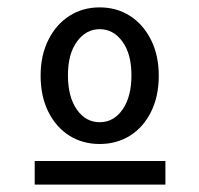

<svg xmlns="http://www.w3.org/2000/svg" viewBox="-20 -650 540 520"><path d="M250 -260Q204 -260 168 -282.5Q132 -305 111 -347Q90 -389 90 -445Q90 -500 111 -542Q132 -584 168 -607Q204 -630 250 -630Q296 -630 332 -607Q368 -584 389 -542Q410 -500 410 -445Q410 -389 389 -347Q368 -305 332 -282.5Q296 -260 250 -260ZM250 -319Q288 -319 312 -353.5Q336 -388 336 -446Q336 -504 311.5 -537.5Q287 -571 250 -571Q213 -571 188.5 -537.5Q164 -504 164 -446Q164 -388 188 -353.5Q212 -319 250 -319ZM74 -214H428V-150H74Z"/></svg>

Font: Inconsolata Medium
Style: Regular
Weight: 500
Monospace: yes
Designer: Raph Levien, Cyreal, Brenton Simpson
Foundry: Raph Levien, Cyreal, Google
Version: Version 3.001; ttfautohint (v1.8.2.53-6de2)